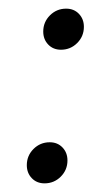

<svg xmlns="http://www.w3.org/2000/svg" viewBox="-20 -416 260 444"><path d="M121 -301Q103 -301 91.5 -313Q80 -325 80 -343Q80 -365 95.5 -380.5Q111 -396 133 -396Q151 -396 162.5 -384Q174 -372 174 -354Q174 -332 158.5 -316.5Q143 -301 121 -301ZM83 8Q65 8 53.5 -4Q42 -16 42 -34Q42 -56 57.5 -71.5Q73 -87 95 -87Q113 -87 124.5 -75Q136 -63 136 -45Q136 -23 120.5 -7.5Q105 8 83 8Z"/></svg>

Font: Yrsa Light
Style: Italic
Weight: 300
Italic angle: -7.10001°
Designer: Anna Giedrys (Yrsa+Rasa design), David Brezina (Yrsa art-direction, Rasa art-direction, design)
Foundry: Rosetta Type Foundry
Version: Version 2.004